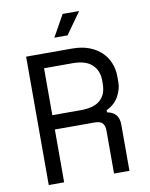

<svg xmlns="http://www.w3.org/2000/svg" viewBox="-96 -962 804 1031"><g transform="rotate(-10 306.0 -446.0)"><path d="M525 0H441V-234Q441 -260 429 -274Q417 -288 387 -288H169V0H85V-700H335Q389 -700 429 -684.5Q469 -669 495.5 -643Q522 -617 535.5 -582.5Q549 -548 549 -510V-480Q549 -441 527.5 -402Q506 -363 461 -342V-330Q491 -325 508 -306Q525 -287 525 -252ZM169 -366H325Q396 -366 430.5 -396.5Q465 -427 465 -486V-504Q465 -557 430.5 -589.5Q396 -622 325 -622H169ZM408 -892 324 -774H252L318 -892Z"/></g></svg>

Font: Space Mono
Style: Regular
Weight: 400
Monospace: yes
Designer: Colophon Foundry / Benjamin Critton
Foundry: Colophon Foundry
Version: Version 1.000;PS 1.003;hotconv 1.0.81;makeotf.lib2.5.63406